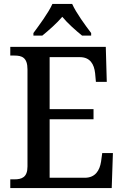

<svg xmlns="http://www.w3.org/2000/svg" viewBox="-20 -951 626 971"><path d="M149 -784V-771H194C226 -797 267 -833 295 -866C322 -833 363 -797 395 -771H441V-784C412 -822 365 -886 345 -931H245C225 -886 177 -822 149 -784ZM32 0H545L551 -177H497L491 -133C484 -89 462 -52 409 -52H231V-348H453V-399H231V-662H384C436 -662 456 -626 461 -581L465 -537H520L515 -714H32V-670H53C90 -670 119 -661 119 -600V-109C119 -54 90 -44 53 -44H32Z"/></svg>

Font: Noto Serif Tamil SemiCondensed Medium
Style: Regular
Weight: 500
Width: 4
Designer: Indian Type Foundry, Tom Grace, and the Monotype Design Team
Foundry: Monotype Imaging Inc.
Version: Version 2.004